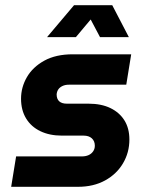

<svg xmlns="http://www.w3.org/2000/svg" viewBox="-20 -720 575 739"><path d="M23 -1 42 -118H295Q310 -118 321 -123Q332 -128 338.5 -137.5Q345 -147 345 -159Q345 -177 333.5 -187.5Q322 -198 302 -198H218Q171 -198 135.5 -215Q100 -232 80.5 -264Q61 -296 61 -340Q61 -384 83.5 -423Q106 -462 150.5 -486.5Q195 -511 260 -511H485L466 -394H245Q231 -394 220.5 -389Q210 -384 204.5 -376Q199 -368 198 -357Q198 -339 208 -330Q218 -321 237 -321H320Q370 -321 405 -304Q440 -287 459 -256.5Q478 -226 478 -183Q478 -133 453.5 -91.5Q429 -50 384.5 -25.5Q340 -1 280 -1ZM161 -577 265 -700H412L476 -577H365L329 -645L272 -577Z"/></svg>

Font: MuseoModerno SemiBold
Style: Italic
Weight: 600
Italic angle: -9°
Designer: Pablo Cosgaya, Héctor Gatti, Marcela Romero, and the Authors of The MuseoModerno Project.
Foundry: Omnibus-Type Team
Version: Version 1.003